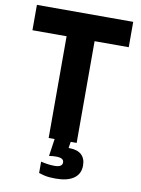

<svg xmlns="http://www.w3.org/2000/svg" viewBox="-98 -771 771 1049"><g transform="rotate(10 287.0 -246.5)"><path d="M209.5 0V-665.8H364.8V0ZM20 -564.3V-705H554.3V-564.3ZM284.8 212Q268.1 212 252 210.7Q235.9 209.4 221.1 205.9Q206.3 202.4 191.4 197.7V134.7Q215.8 140.1 233 142.3Q250.1 144.5 267.5 144.5Q288.6 144.5 299.5 137.8Q310.3 131.1 310.3 118.5Q310.3 105.8 299.9 99.4Q289.5 93.1 267.1 93.1Q257.1 93.1 247.8 93.8Q238.5 94.4 228.5 96.4L246 -24.3H335.5L322.5 60.1L297.1 40.8Q305.4 37.8 314 36.5Q322.7 35.1 330.9 35.1Q374.4 35.1 397.5 55.8Q420.7 76.6 420.7 116.2Q420.7 162.4 385.7 187.2Q350.7 212 284.8 212Z"/></g></svg>

Font: TikTok Sans Light
Style: Regular
Weight: 300
Version: Version 4.000